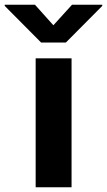

<svg xmlns="http://www.w3.org/2000/svg" viewBox="-89 -793 453 813"><path d="M62 0H214V-546H62ZM-69 -768 85 -613H190L344 -768V-773H216L137 -686L59 -773H-69Z"/></svg>

Font: Wafeq
Style: Bold
Weight: 700
Designer: Rasmus Andersson & Azza Alameddine
Foundry: Google & TypeTogether
Version: Version 3.000;FEAKit 1.0